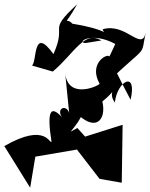

<svg xmlns="http://www.w3.org/2000/svg" viewBox="-45 -788 696 891"><path d="M350 -588C309 -594 383 -642 490 -584L463 -526C452 -542 365 -493 417 -400C424 -395 276 -321 258 -443L276 -264C261 -311 201 -279 258 -226C184 -318 173 -265 194 -131C186 -114 171 -223 -25 -110L95 83L119 -61L312 -94L417 42L520 60L524 -209L350 -154L314 -194L283 -177C342 -250 353 -278 299 -274C399 -166 450 -233 430 -317C529 -399 444 -372 488 -312C498 -412 593 -464 561 -325C460 -513 468 -542 462 -414C643 -586 607 -519 631 -636C612 -547 539 -685 431 -652C441 -622 465 -649 291 -678C259 -714 247 -651 313 -768C170 -636 269 -683 203 -537C105 -673 128 -498 103 -484L200 -456C299 -539 346 -649 425 -600Z"/></svg>

Font: Asimov Silicon
Style: Regular
Weight: 400
Designer: Google
Version: Version 2.000980; 2014